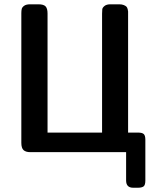

<svg xmlns="http://www.w3.org/2000/svg" viewBox="-20 -714 737 901"><path d="M80.1 -43.9V-651.9Q80.1 -664.1 82 -672.1Q84 -680.2 93.5 -687Q103 -693.8 121.1 -693.8H160.2Q185.1 -693.8 194.1 -683.8Q203.1 -673.8 203.1 -650.9V-91.8H459V-649.9Q459 -663.1 460 -670.7Q460.9 -678.2 470.5 -686Q480 -693.8 498 -693.8H539.1Q552.2 -693.8 560.5 -690.4Q568.8 -687 573 -683.1Q577.1 -679.2 579.1 -671.1Q581.1 -663.1 581.1 -660.2Q581.1 -657.2 581.1 -647.9V-91.8H627.9Q647 -91.8 654.5 -85Q662.1 -78.1 662.1 -58.1V132.8Q662.1 154.8 653.6 160.9Q645 167 627 167H605Q571.8 167 571.8 132.8V0H122.1Q101.1 0 90.6 -9.5Q80.1 -19 80.1 -43.9Z"/></svg>

Font: CMU Sans Serif Demi Condensed
Style: DemiCondensed
Weight: 600
Width: 3
Version: Version 0.7.0